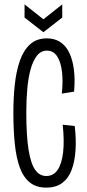

<svg xmlns="http://www.w3.org/2000/svg" viewBox="-20 -846 396 876"><path d="M191 10Q145 10 115.5 -14Q86 -38 70 -82.5Q54 -127 47.5 -190Q41 -253 41 -332Q41 -399 47.5 -460Q54 -521 70.5 -568.5Q87 -616 117 -643.5Q147 -671 194 -671Q229 -671 254.5 -654.5Q280 -638 295.5 -606.5Q311 -575 317 -530Q323 -485 318 -428L262 -419Q268 -473 263 -517.5Q258 -562 241 -588.5Q224 -615 194 -615Q167 -615 149 -592.5Q131 -570 120 -531Q109 -492 104.5 -441Q100 -390 100 -334Q100 -225 110.5 -161.5Q121 -98 141 -70.5Q161 -43 191 -43Q224 -43 243 -71Q262 -99 268 -151.5Q274 -204 266 -277L321 -271Q328 -211 324.5 -159.5Q321 -108 306.5 -70Q292 -32 263.5 -11Q235 10 191 10ZM92 -826 178 -758 264 -826V-766L178 -699L92 -766Z"/></svg>

Font: Bricolage Grotesque 72pt Condensed ExtraLight
Style: Regular
Weight: 250
Width: 3
Designer: Mathieu Triay
Foundry: Atelier Triay
Version: Version 1.001;gftools[0.9.33.dev8+g029e19f]